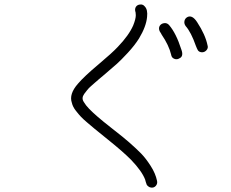

<svg xmlns="http://www.w3.org/2000/svg" viewBox="-20 -802 1040 865"><path d="M687.5 12.7Q690.4 25.4 682.1 35.2Q673.8 44.9 660.2 43Q653.3 42 647.9 37.6Q642.6 33.2 641.1 30.3Q639.6 27.3 636.7 17.6Q633.8 8.8 633.8 6.8Q619.1 -31.2 571.3 -81.1Q536.1 -117.2 464.8 -174.3Q393.6 -231.4 374 -249Q355.5 -264.6 345.2 -275.4Q335 -286.1 321.3 -303.7Q307.6 -321.3 303.7 -338.9Q290 -377.9 331.1 -424.8Q359.4 -458 422.9 -511.2Q486.3 -564.5 510.7 -590.8Q560.5 -642.6 580.1 -687.5Q591.8 -716.8 591.8 -733.4Q591.8 -738.3 590.8 -746.1Q585.9 -759.8 591.8 -770.5Q597.7 -780.3 610.8 -781.7Q624 -783.2 631.8 -773.4Q646.5 -758.8 642.6 -725.6Q638.7 -682.6 606.4 -628.9Q586.9 -597.7 555.7 -564Q524.4 -530.3 506.3 -514.2Q488.3 -498 443.4 -460Q438.5 -456.1 425.8 -445.3Q413.1 -434.6 406.7 -428.7Q400.4 -422.9 390.1 -414.1Q379.9 -405.3 372.6 -396Q365.2 -386.7 359.4 -378.9Q352.5 -369.1 352.1 -360.4Q351.6 -351.6 357.4 -342.8Q363.3 -333 367.7 -327.6Q372.1 -322.3 381.8 -311.5Q413.1 -279.3 477.5 -229Q542 -178.7 562.5 -160.2Q595.7 -130.9 616.2 -109.9Q636.7 -88.9 658.7 -54.7Q680.7 -20.5 687.5 12.7ZM796.9 -579.1Q808.6 -547.9 788.1 -539.1Q777.3 -532.2 765.1 -537.1Q752.9 -542 751 -555.7Q741.2 -597.7 708 -646.5L706.1 -650.4Q690.4 -670.9 700.2 -686.5Q707 -696.3 720.2 -697.8Q733.4 -699.2 742.2 -688.5Q773.4 -652.3 796.9 -579.1ZM915 -597.7Q918.9 -585.9 910.6 -576.2Q902.3 -566.4 889.6 -566.4Q876 -567.4 871.1 -576.2Q867.2 -583 862.3 -595.7Q840.8 -657.2 816.4 -684.6Q808.6 -695.3 811 -707.5Q813.5 -719.7 825.2 -725.6Q846.7 -735.4 868.2 -702.1Q905.3 -645.5 915 -597.7Z"/></svg>

Font: irohamaru Light
Style: Regular
Weight: 200
Designer: [Source Han Sans]
Ryoko NISHIZUKA  (kana & ideographs); Paul D. Hunt (Latin, Greek & Cyrillic); Wenlong ZHANG  (bopomofo
Version: Version 1.01